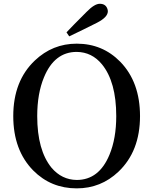

<svg xmlns="http://www.w3.org/2000/svg" viewBox="-20 -988 818 1025"><path d="M335 -815.4Q360.4 -842.8 442.4 -924.8Q484.4 -967.8 512.7 -967.8Q543 -967.8 552.7 -942.4Q555.7 -934.6 555.7 -927.7Q555.7 -896.5 499 -867.2Q498 -866.2 497.1 -866.2Q423.8 -829.1 349.6 -793.9ZM178.7 -368.2Q178.7 -186.5 254.9 -92.8Q309.6 -28.3 389.6 -27.3Q508.8 -27.3 564.5 -162.1Q600.6 -249 600.6 -368.2Q600.6 -550.8 524.4 -644.5Q470.7 -710 389.6 -710.9Q270.5 -710.9 214.8 -575.2Q178.7 -488.3 178.7 -368.2ZM389.6 -754.9Q527.3 -754.9 622.1 -658.2Q727.5 -549.8 727.5 -368.2Q727.5 -180.7 612.3 -71.3Q518.6 17.6 389.6 17.6Q252 17.6 157.2 -78.1Q50.8 -186.5 50.8 -368.2Q50.8 -555.7 166 -665Q260.7 -754.9 389.6 -754.9Z"/></svg>

Font: GenYoMin JP SemiBold
Style: Regular
Weight: 600
Version: Version 1.001;PS 1;hotconv 16.6.51;makeotf.lib2.5.65220 DEVE